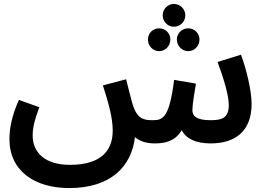

<svg xmlns="http://www.w3.org/2000/svg" viewBox="-20 -724 1349 976"><path d="M864 -588C896 -588 922 -614 922 -646C922 -678 896 -704 864 -704C833 -704 807 -678 807 -646C807 -614 833 -588 864 -588ZM789 -464C821 -464 846 -491 846 -523C846 -555 821 -580 789 -580C757 -580 732 -555 732 -523C732 -491 757 -464 789 -464ZM937 -464C969 -464 994 -491 994 -523C994 -555 969 -580 937 -580C905 -580 879 -555 879 -523C879 -491 905 -464 937 -464ZM332 232C543 232 649 122 666 -27C690 -6 724 5 767 5C823 5 871 -8 904 -62C926 -18 977 5 1051 5C1176 5 1259 -57 1259 -196C1259 -261 1234 -368 1205 -446L1086 -409C1117 -325 1143 -240 1143 -190C1143 -123 1107 -113 1050 -113C974 -113 958 -137 958 -164C958 -194 969 -256 976 -299L865 -318C841 -125 808 -113 757 -113C709 -112 677 -123 656 -188C649 -209 641 -244 621 -321L503 -290C531 -202 553 -127 553 -60C553 32 504 114 335 114C211 114 146 53 146 -35C146 -76 157 -119 180 -179L76 -216C37 -129 28 -64 28 -17C28 145 156 232 332 232Z"/></svg>

Font: Noto Sans Arabic UI SmBd
Style: Regular
Weight: 600
Designer: Monotype Design Team, Nadine Chahine and Nizar Qandah
Foundry: Monotype Imaging Inc.
Version: Version 2.010